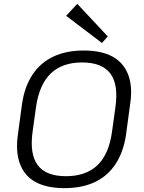

<svg xmlns="http://www.w3.org/2000/svg" viewBox="-20 -969 746 996"><path d="M314 7Q223 7 165 -24.5Q107 -56 83.5 -119Q60 -182 73 -272L94 -428Q107 -519 148.5 -581.5Q190 -644 257 -675.5Q324 -707 414 -707Q506 -707 563.5 -675.5Q621 -644 645 -581.5Q669 -519 655 -428L634 -272Q621 -182 580 -119Q539 -56 472 -24.5Q405 7 314 7ZM322 -55Q426 -55 485.5 -112Q545 -169 561 -285L579 -415Q595 -531 552 -588Q509 -645 406 -645Q303 -645 243.5 -588Q184 -531 167 -415L149 -285Q133 -169 176 -112Q219 -55 322 -55ZM539 -780 509 -746 323 -887 381 -949Z"/></svg>

Font: Pathway Extreme 8pt Thin 12pt Light
Style: Italic
Weight: 300
Italic angle: -8°
Version: Version 1.001;gftools[0.9.26]